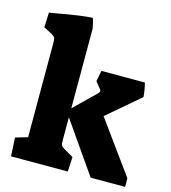

<svg xmlns="http://www.w3.org/2000/svg" viewBox="-113 -857 845 948"><g transform="rotate(15 309.5 -382.5)"><path d="M26 -95 88 -113V-592Q88 -614 85 -620.5Q82 -627 69 -635L25 -658L28 -734L59 -739Q191 -763 244 -765Q253 -741 257 -713V-306L368 -414Q373 -419 373 -425Q373 -430 370 -433L342 -468L353 -523H575Q584 -490 587 -452L421 -310L614 -44V0H438L257 -260V-146Q257 -125 260 -118Q263 -111 276 -103L325 -75L321 0H31Z"/></g></svg>

Font: Suez One
Style: Regular
Weight: 400
Designer: Michal Sahar
Foundry: Hagilda
Version: Version 1.001